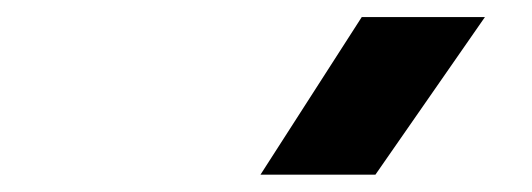

<svg xmlns="http://www.w3.org/2000/svg" viewBox="-20 -815 626 226"><path d="M286.6 -609.4 405.8 -794.9H550.8L421.9 -609.4Z"/></svg>

Font: Cascadia Code PL
Style: Bold Italic
Weight: 700
Italic angle: -10°
Monospace: yes
Designer: Aaron Bell
Foundry: Saja Typeworks
Version: Version 2404.023; ttfautohint (v1.8.4)